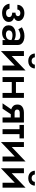

<svg xmlns="http://www.w3.org/2000/svg" viewBox="1661 -2396 770 4132"><g transform="rotate(90 2046.0 -330.0)"><path d="M252 -230Q340 -228 386 -260.5Q432 -293 432 -343Q432 -378 410 -407Q388 -436 349 -453Q310 -470 261 -470Q209 -470 168.5 -450Q128 -430 105.5 -396Q83 -362 83 -319H186Q186 -335 194.5 -349.5Q203 -364 220 -373.5Q237 -383 262 -383Q292 -383 310 -369Q328 -355 328 -332Q328 -309 310 -293.5Q292 -278 252 -278ZM259 10Q313 10 357 -7.5Q401 -25 426.5 -57.5Q452 -90 452 -135Q452 -199 398.5 -230.5Q345 -262 252 -260V-207Q283 -207 304.5 -199Q326 -191 337 -176.5Q348 -162 348 -140Q348 -121 337.5 -106Q327 -91 307 -83Q287 -75 259 -75Q216 -75 194.5 -97Q173 -119 166 -150H60Q68 -79 119.5 -34.5Q171 10 259 10Z M634 -136Q634 -160 646 -177.5Q658 -195 681 -204.5Q704 -214 738 -214Q780 -214 812 -203.5Q844 -193 875 -170V-227Q867 -237 846 -250Q825 -263 793.5 -273Q762 -283 722 -283Q662 -283 617.5 -265Q573 -247 549 -213Q525 -179 525 -132Q525 -85 546.5 -53.5Q568 -22 604.5 -6Q641 10 686 10Q734 10 773 -6.5Q812 -23 835 -54.5Q858 -86 858 -130L842 -183Q842 -142 826 -118Q810 -94 782 -83Q754 -72 719 -72Q696 -72 676.5 -79.5Q657 -87 645.5 -101Q634 -115 634 -136ZM611 -339Q622 -346 642.5 -356.5Q663 -367 690.5 -375Q718 -383 751 -383Q789 -383 815.5 -365.5Q842 -348 842 -316V0H948V-328Q948 -374 923.5 -406Q899 -438 856 -454.5Q813 -471 756 -471Q694 -471 646 -453Q598 -435 567 -416Z M1492 -360 1497 -495 1084 -100 1079 35ZM1185 -460H1079V35L1185 -88ZM1497 -495 1391 -373V0H1497ZM1132 -695Q1132 -659 1150 -626Q1168 -593 1204 -573Q1240 -553 1292 -553Q1345 -553 1381 -573Q1417 -593 1435 -626Q1453 -659 1453 -695H1371Q1371 -680 1363.5 -664.5Q1356 -649 1338.5 -637.5Q1321 -626 1292 -626Q1264 -626 1246.5 -637.5Q1229 -649 1221.5 -664.5Q1214 -680 1214 -695Z M1686 -198H2038V-288H1686ZM1980 -460V0H2086V-460ZM1639 -460V0H1745V-460Z M2319 0 2471 -228H2361L2203 0ZM2617 0V-460H2508V0ZM2549 -259H2414Q2389 -259 2372 -265Q2355 -271 2346.5 -283Q2338 -295 2338 -315Q2338 -334 2346.5 -346Q2355 -358 2372 -364Q2389 -370 2414 -370H2549V-460H2406Q2359 -460 2318.5 -446Q2278 -432 2254 -401.5Q2230 -371 2230 -320Q2230 -269 2254 -237.5Q2278 -206 2318.5 -191.5Q2359 -177 2406 -177H2549Z M2668 -460V-365H2959V-460ZM2761 -440V0H2867V-440Z M3450 -360 3455 -495 3042 -100 3037 35ZM3143 -460H3037V35L3143 -88ZM3455 -495 3349 -373V0H3455Z M4014 -360 4019 -495 3606 -100 3601 35ZM3707 -460H3601V35L3707 -88ZM4019 -495 3913 -373V0H4019ZM3654 -695Q3654 -659 3672 -626Q3690 -593 3726 -573Q3762 -553 3814 -553Q3867 -553 3903 -573Q3939 -593 3957 -626Q3975 -659 3975 -695H3893Q3893 -680 3885.5 -664.5Q3878 -649 3860.5 -637.5Q3843 -626 3814 -626Q3786 -626 3768.5 -637.5Q3751 -649 3743.5 -664.5Q3736 -680 3736 -695Z"/></g></svg>

Font: Jost Medium
Style: Regular
Weight: 500
Version: Version 3.710